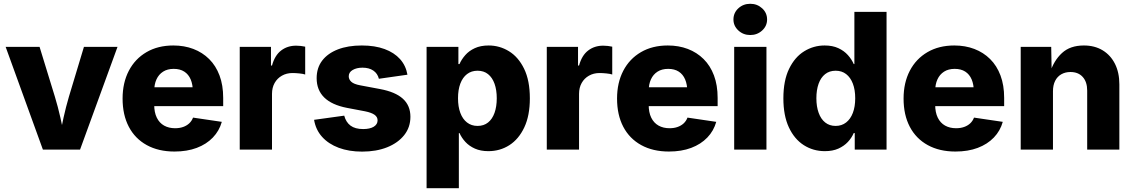

<svg xmlns="http://www.w3.org/2000/svg" viewBox="-20 -790 5987 1014"><path d="M206.5 0 9.8 -542.5H189L270 -278.8Q286.1 -225.6 298.6 -170.4Q311 -115.2 323.7 -54.2H291.5Q303.7 -115.2 315.9 -170.2Q328.1 -225.1 343.8 -278.8L423.3 -542.5H600.6L402.8 0Z M901.4 10.3Q816.9 10.3 755.1 -23.7Q693.4 -57.6 660.4 -120.4Q627.4 -183.1 627.4 -269.5Q627.4 -353 660.4 -416.3Q693.4 -479.5 753.7 -514.6Q814 -549.8 895.5 -549.8Q953.1 -549.8 1001.2 -531.5Q1049.3 -513.2 1084.7 -478Q1120.1 -442.9 1139.4 -391.4Q1158.7 -339.8 1158.7 -272.9V-229.5H687V-329.1H1077.6L998.5 -305.7Q998.5 -343.3 987.1 -370.4Q975.6 -397.5 953.1 -411.9Q930.7 -426.3 897.5 -426.3Q864.3 -426.3 841.3 -411.6Q818.4 -397 806.4 -370.8Q794.4 -344.7 794.4 -309.1V-237.3Q794.4 -196.3 808.1 -168.5Q821.8 -140.6 846.7 -126.7Q871.6 -112.8 904.8 -112.8Q928.2 -112.8 947 -119.4Q965.8 -126 979.2 -138.4Q992.7 -150.9 999.5 -168.9L1151.4 -146.5Q1138.2 -99.1 1104.2 -63.7Q1070.3 -28.3 1019 -9Q967.8 10.3 901.4 10.3Z M1246.1 0V-542.5H1411.1V-443.8H1416.5Q1431.2 -497.6 1464.6 -523.2Q1498 -548.8 1543.9 -548.8Q1556.2 -548.8 1568.6 -547.4Q1581.1 -545.9 1591.8 -543.5V-396.5Q1580.1 -400.4 1560.3 -402.3Q1540.5 -404.3 1524.4 -404.3Q1493.7 -404.3 1469 -390.4Q1444.3 -376.5 1430.4 -351.8Q1416.5 -327.1 1416.5 -294.4V0Z M1892.6 10.7Q1822.8 10.7 1768.8 -9.5Q1714.8 -29.8 1681.2 -67.1Q1647.5 -104.5 1638.7 -157.2L1797.9 -179.2Q1807.1 -144.5 1831.3 -126.5Q1855.5 -108.4 1897.9 -108.4Q1933.6 -108.4 1953.9 -120.8Q1974.1 -133.3 1974.1 -154.3Q1974.1 -172.4 1958 -183.8Q1941.9 -195.3 1908.2 -202.1L1813 -220.2Q1732.4 -235.8 1692.4 -275.1Q1652.3 -314.5 1652.3 -377Q1652.3 -431.6 1681.6 -470Q1710.9 -508.3 1764.4 -529.1Q1817.9 -549.8 1891.1 -549.8Q1960 -549.8 2011 -531Q2062 -512.2 2092.8 -477.8Q2123.5 -443.4 2131.8 -395.5L1981 -374Q1974.1 -401.9 1951.7 -417.2Q1929.2 -432.6 1894.5 -432.6Q1863.3 -432.6 1842.5 -420.4Q1821.8 -408.2 1821.8 -387.2Q1821.8 -370.6 1835.2 -358.2Q1848.6 -345.7 1882.3 -339.4L1986.8 -319.8Q2067.9 -304.7 2107.7 -268.6Q2147.5 -232.4 2147.5 -173.3Q2147.5 -117.7 2114.7 -76.4Q2082 -35.2 2024.7 -12.2Q1967.3 10.7 1892.6 10.7Z M2232.9 204.1V-542.5H2400.9V-451.7H2406.7Q2417.5 -476.6 2437.3 -499Q2457 -521.5 2487.5 -535.6Q2518.1 -549.8 2560.5 -549.8Q2618.7 -549.8 2668.2 -519.3Q2717.8 -488.8 2748 -426.8Q2778.3 -364.7 2778.3 -270.5Q2778.3 -179.7 2749 -117.4Q2719.7 -55.2 2670.2 -23.4Q2620.6 8.3 2559.1 8.3Q2518.6 8.3 2488.3 -5.1Q2458 -18.6 2438 -40.3Q2418 -62 2406.7 -87.4H2403.3V204.1ZM2502 -125Q2535.2 -125 2557.6 -143.1Q2580.1 -161.1 2591.8 -194.1Q2603.5 -227.1 2603.5 -271Q2603.5 -314.9 2591.8 -347.7Q2580.1 -380.4 2557.6 -398.4Q2535.2 -416.5 2502 -416.5Q2469.7 -416.5 2446.5 -398.7Q2423.3 -380.9 2411.1 -348.4Q2398.9 -315.9 2398.9 -271Q2398.9 -226.6 2411.1 -193.8Q2423.3 -161.1 2446.5 -143.1Q2469.7 -125 2502 -125Z M2867.7 0V-542.5H3032.7V-443.8H3038.1Q3052.7 -497.6 3086.2 -523.2Q3119.6 -548.8 3165.5 -548.8Q3177.7 -548.8 3190.2 -547.4Q3202.6 -545.9 3213.4 -543.5V-396.5Q3201.7 -400.4 3181.9 -402.3Q3162.1 -404.3 3146 -404.3Q3115.2 -404.3 3090.6 -390.4Q3065.9 -376.5 3052 -351.8Q3038.1 -327.1 3038.1 -294.4V0Z M3512.7 10.3Q3428.2 10.3 3366.5 -23.7Q3304.7 -57.6 3271.7 -120.4Q3238.8 -183.1 3238.8 -269.5Q3238.8 -353 3271.7 -416.3Q3304.7 -479.5 3365 -514.6Q3425.3 -549.8 3506.8 -549.8Q3564.5 -549.8 3612.5 -531.5Q3660.6 -513.2 3696 -478Q3731.4 -442.9 3750.7 -391.4Q3770 -339.8 3770 -272.9V-229.5H3298.3V-329.1H3689L3609.9 -305.7Q3609.9 -343.3 3598.4 -370.4Q3586.9 -397.5 3564.5 -411.9Q3542 -426.3 3508.8 -426.3Q3475.6 -426.3 3452.6 -411.6Q3429.7 -397 3417.7 -370.8Q3405.8 -344.7 3405.8 -309.1V-237.3Q3405.8 -196.3 3419.4 -168.5Q3433.1 -140.6 3458 -126.7Q3482.9 -112.8 3516.1 -112.8Q3539.6 -112.8 3558.3 -119.4Q3577.1 -126 3590.6 -138.4Q3604 -150.9 3610.8 -168.9L3762.7 -146.5Q3749.5 -99.1 3715.6 -63.7Q3681.6 -28.3 3630.4 -9Q3579.1 10.3 3512.7 10.3Z M3857.4 0V-542.5H4027.8V0ZM3942.4 -605Q3905.3 -605 3879.4 -629.2Q3853.5 -653.3 3853.5 -687Q3853.5 -722.2 3879.4 -746.1Q3905.3 -770 3942.4 -770Q3979 -770 4005.1 -746.1Q4031.2 -722.2 4031.2 -687Q4031.2 -652.8 4005.1 -628.9Q3979 -605 3942.4 -605Z M4336.4 8.3Q4274.9 8.3 4225.1 -23.4Q4175.3 -55.2 4146.2 -117.4Q4117.2 -179.7 4117.2 -270.5Q4117.2 -364.7 4147.5 -426.8Q4177.7 -488.8 4227.3 -519.3Q4276.9 -549.8 4335 -549.8Q4377.4 -549.8 4407.7 -535.6Q4438 -521.5 4458 -499Q4478 -476.6 4488.8 -451.7H4492.2V-727.5H4662.1V0H4494.1V-87.4H4488.8Q4478 -62 4457.8 -40.3Q4437.5 -18.6 4407.5 -5.1Q4377.4 8.3 4336.4 8.3ZM4393.1 -125Q4425.3 -125 4448.5 -143.1Q4471.7 -161.1 4484.1 -193.8Q4496.6 -226.6 4496.6 -271Q4496.6 -315.9 4484.1 -348.4Q4471.7 -380.9 4448.7 -398.7Q4425.8 -416.5 4393.1 -416.5Q4360.4 -416.5 4337.6 -398.4Q4314.9 -380.4 4303.2 -347.7Q4291.5 -314.9 4291.5 -271Q4291.5 -227.1 4303.5 -194.1Q4315.4 -161.1 4338.1 -143.1Q4360.8 -125 4393.1 -125Z M5025.9 10.3Q4941.4 10.3 4879.6 -23.7Q4817.9 -57.6 4784.9 -120.4Q4752 -183.1 4752 -269.5Q4752 -353 4784.9 -416.3Q4817.9 -479.5 4878.2 -514.6Q4938.5 -549.8 5020 -549.8Q5077.6 -549.8 5125.7 -531.5Q5173.8 -513.2 5209.2 -478Q5244.6 -442.9 5263.9 -391.4Q5283.2 -339.8 5283.2 -272.9V-229.5H4811.5V-329.1H5202.1L5123 -305.7Q5123 -343.3 5111.6 -370.4Q5100.1 -397.5 5077.6 -411.9Q5055.2 -426.3 5022 -426.3Q4988.8 -426.3 4965.8 -411.6Q4942.9 -397 4930.9 -370.8Q4918.9 -344.7 4918.9 -309.1V-237.3Q4918.9 -196.3 4932.6 -168.5Q4946.3 -140.6 4971.2 -126.7Q4996.1 -112.8 5029.3 -112.8Q5052.7 -112.8 5071.5 -119.4Q5090.3 -126 5103.8 -138.4Q5117.2 -150.9 5124 -168.9L5275.9 -146.5Q5262.7 -99.1 5228.8 -63.7Q5194.8 -28.3 5143.6 -9Q5092.3 10.3 5025.9 10.3Z M5541 -308.1V0H5370.6V-542.5H5531.7L5534.2 -404.8H5524.9Q5545.4 -470.2 5588.6 -510Q5631.8 -549.8 5704.1 -549.8Q5761.2 -549.8 5803.2 -524.4Q5845.2 -499 5868.4 -452.9Q5891.6 -406.7 5891.6 -344.7V0H5721.7V-311.5Q5721.7 -357.4 5698.2 -383.5Q5674.8 -409.7 5633.3 -409.7Q5606 -409.7 5585 -397.7Q5564 -385.7 5552.5 -363Q5541 -340.3 5541 -308.1Z"/></svg>

Font: Inter 16pt ExtraBold
Style: Regular
Weight: 800
Version: Version 4.001;git-66647c0bb